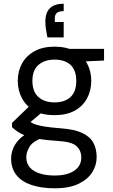

<svg xmlns="http://www.w3.org/2000/svg" viewBox="-20 -785 612 1037"><path d="M275 232Q205 232 151.5 214.5Q98 197 69 161Q40 125 40 72Q40 47 49.5 20.5Q59 -6 82.5 -31Q106 -56 149 -76L211 -42Q155 -20 138.5 9Q122 38 122 64Q122 97 141 119Q160 141 195 152Q230 163 275 163Q320 163 352 151.5Q384 140 401.5 118.5Q419 97 419 67Q419 27 392.5 3.5Q366 -20 289 -24Q228 -28 187 -35Q146 -42 120 -51.5Q94 -61 76.5 -73Q59 -85 45 -98V-121L143 -216L221 -190L115 -101L128 -138Q139 -130 149 -123.5Q159 -117 176 -111.5Q193 -106 224.5 -101Q256 -96 308 -92Q379 -87 421.5 -68Q464 -49 483 -16Q502 17 502 64Q502 107 478.5 145Q455 183 405 207.5Q355 232 275 232ZM274 -163Q210 -163 166 -187Q122 -211 99 -253.5Q76 -296 76 -348Q76 -401 99 -442.5Q122 -484 166.5 -508.5Q211 -533 274 -533Q339 -533 383 -508.5Q427 -484 450 -442.5Q473 -401 473 -348Q473 -296 450 -253.5Q427 -211 383 -187Q339 -163 274 -163ZM274 -232Q330 -232 361 -261Q392 -290 392 -348Q392 -406 361 -434.5Q330 -463 274 -463Q221 -463 188 -434.5Q155 -406 155 -348Q155 -290 187.5 -261Q220 -232 274 -232ZM361 -450 336 -521H542V-458ZM324 -765V-725Q299 -725 287.5 -715.5Q276 -706 276 -687V-666H324V-583H236Q231 -609 228 -628.5Q225 -648 225 -667Q225 -719 251 -742Q277 -765 324 -765Z"/></svg>

Font: DM Sans 10pt
Style: Regular
Weight: 400
Version: Version 4.004;gftools[0.9.30]